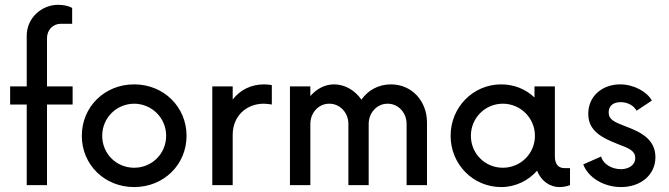

<svg xmlns="http://www.w3.org/2000/svg" viewBox="-20 -758 2737 786"><path d="M277.3 -404.3H172.4V-601.6C172.4 -637.2 198.2 -660.6 228.5 -660.6H275.4V-725.6C264.6 -732.4 241.2 -738.3 218.3 -738.3C148.4 -738.3 89.4 -682.6 89.4 -612.3V-404.3H21.5V-330.1H89.4V0H172.4V-330.1H277.3Z M529.3 7.8C650.9 7.8 743.7 -84.5 743.7 -202.1C743.7 -319.8 650.9 -412.6 529.3 -412.6C407.2 -412.6 314.9 -319.8 314.9 -202.1C314.9 -84.5 407.2 7.8 529.3 7.8ZM529.3 -71.3C456.1 -71.3 398.4 -128.9 398.4 -202.1C398.4 -274.9 456.1 -333 529.3 -333.5C602.1 -333 660.2 -274.9 660.2 -202.1C660.2 -128.9 602.1 -71.3 529.3 -71.3Z M849.1 0H932.6V-205.6C932.6 -283.2 988.8 -333.5 1060.1 -333.5C1071.8 -333.5 1083 -331.5 1092.8 -330.1V-409.7C1083 -411.1 1072.8 -412.6 1061.5 -412.6C1007.3 -412.6 962.9 -389.6 932.6 -350.6V-404.3H849.1Z M1167 0H1250.5V-251C1250.5 -294.9 1282.7 -333.5 1328.1 -333.5C1372.1 -333.5 1406.2 -296.4 1406.2 -251V0H1489.3V-251C1489.3 -294.9 1522 -333.5 1566.9 -333.5C1610.8 -333.5 1644.5 -296.4 1644.5 -251V0H1728V-256.8C1728 -344.7 1665.5 -412.6 1580.6 -412.6C1529.3 -412.6 1486.8 -388.7 1459.5 -350.1C1433.1 -388.2 1392.1 -412.6 1347.7 -412.6C1309.1 -412.6 1275.4 -393.6 1250.5 -364.7V-404.3H1167Z M2290.5 -69.8C2270.5 -69.8 2251.5 -81.1 2251.5 -117.7V-404.3H2168V-358.9C2132.8 -392.6 2085.4 -412.6 2031.7 -412.6C1916.5 -412.6 1824.7 -318.8 1824.7 -202.1C1824.7 -85.4 1916.5 7.8 2031.7 7.8C2090.8 7.8 2142.6 -18.6 2178.7 -59.1C2194.8 -18.6 2228.5 7.8 2271.5 7.8C2284.2 7.8 2298.3 5.4 2313.5 0V-69.8ZM2038.6 -71.3C1965.8 -71.3 1907.7 -128.9 1907.7 -202.1C1907.7 -274.9 1965.8 -333.5 2038.6 -333.5C2110.8 -333.5 2169.9 -274.9 2169.9 -202.1C2169.9 -128.9 2110.8 -71.3 2038.6 -71.3Z M2522.5 7.8C2601.1 7.8 2663.1 -40.5 2663.1 -114.3C2663.1 -187.5 2604 -217.3 2541 -240.7C2495.6 -258.3 2471.7 -268.1 2471.7 -297.9C2471.7 -325.2 2490.7 -339.8 2521 -339.8C2550.8 -339.8 2575.7 -324.7 2585.9 -304.7L2648.4 -346.2C2629.9 -381.8 2575.2 -412.6 2519 -412.6C2447.8 -412.6 2388.2 -366.7 2388.2 -292C2388.2 -222.7 2442.4 -194.3 2509.8 -168C2557.1 -150.4 2580.6 -139.6 2580.6 -111.3C2580.6 -82 2553.7 -65.4 2522 -65.4C2486.3 -65.4 2449.7 -84.5 2440.9 -117.2L2367.7 -85C2388.2 -30.3 2452.6 7.8 2522.5 7.8Z"/></svg>

Font: Now Medium
Style: Regular
Weight: 500
Designer: Alfredo Marco Pradil
Foundry: Alfredo Marco Pradil
Version: Version 1.200;hotconv 1.0.109;makeotfexe 2.5.65596